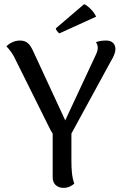

<svg xmlns="http://www.w3.org/2000/svg" viewBox="-20 -901 601 933"><path d="M269 -739 447 -820C437 -844 409 -872 389 -881L251 -763C251 -758 261 -742 269 -739ZM541 -662C541 -685 527 -704 497 -704C473 -704 460 -701 446 -696C452 -689 455 -678 455 -668C455 -658 452 -648 444 -631L297 -316L140 -655C126 -684 112 -704 77 -704C45 -704 21 -686 11 -676C27 -660 42 -638 49 -624L223 -274C226 -267 231 -259 236 -252V-38C236 -7 258 12 289 12C314 12 333 -1 341 -9C329 -41 327 -80 327 -120V-252L519 -604C532 -624 541 -647 541 -662Z"/></svg>

Font: Arima Koshi Medium
Style: Regular
Weight: 500
Designer: Joana Correia and Natanael Gama
Foundry: NDISCOVER
Version: Version 1.019;PS 001.019;hotconv 1.0.88;makeotf.lib2.5.64775